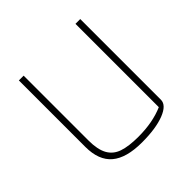

<svg xmlns="http://www.w3.org/2000/svg" viewBox="-162 -754 909 909"><g transform="rotate(-45 292.5 -300.0)"><path d="M86 -165V-610H118V-176Q118 -116 136.5 -82Q155 -48 194 -34.5Q233 -21 298 -21Q394 -21 465 -52V-610H497V-70Q497 -34 440.5 -12Q384 10 291 10Q187 10 136.5 -32.5Q86 -75 86 -165Z"/></g></svg>

Font: Athiti ExtraLight
Style: Regular
Weight: 275
Designer: CadsonDemak Team
Foundry: CadsonDemak
Version: Version 1.033